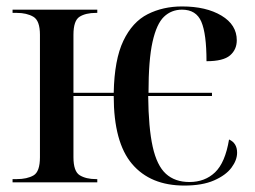

<svg xmlns="http://www.w3.org/2000/svg" viewBox="-20 -566 792 596"><path d="M552 10Q447 10 390 -57Q333 -124 333 -268H208V-78Q208 -34 227.5 -22Q247 -10 278 -10H282V0H19V-10H32Q64 -10 84 -21.5Q104 -33 104 -78V-458Q104 -502 83.5 -514Q63 -526 32 -526H19V-536H282V-526H278Q246 -526 227 -514Q208 -502 208 -458V-278H333Q335 -381 363 -439.5Q391 -498 438.5 -522Q486 -546 545 -546Q620 -546 667.5 -517.5Q715 -489 715 -441Q715 -412 694 -394Q673 -376 621 -376Q621 -461 605 -498.5Q589 -536 545 -536Q512 -536 489 -514Q466 -492 453.5 -436Q441 -380 441 -278H638V-268H440Q441 -169 454 -110.5Q467 -52 495 -26.5Q523 -1 568 -1Q616 -1 647.5 -31Q679 -61 691 -133Q716 -122 716 -92Q716 -69 698.5 -45.5Q681 -22 644.5 -6Q608 10 552 10Z"/></svg>

Font: Noto Serif Display SemiCondensed Medium
Style: Regular
Weight: 500
Width: 4
Designer: Monotype Design Team
Foundry: Monotype Imaging Inc.
Version: Version 2.009